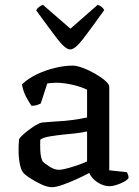

<svg xmlns="http://www.w3.org/2000/svg" viewBox="-20 -772 577 796"><path d="M195 4Q176 4 150.5 -8Q125 -20 103 -34.5Q81 -49 75 -58Q67 -68 62 -93.5Q57 -119 57 -151Q57 -175 59 -194Q61 -201 78.5 -216.5Q96 -232 118 -246.5Q140 -261 154 -264Q162 -265 179.5 -266Q197 -267 219 -269Q247 -270 280 -274.5Q313 -279 341 -285V-400Q315 -413 278.5 -421Q242 -429 213 -429Q203 -429 193.5 -428Q184 -427 176 -426L149 -343Q145 -341 136.5 -337.5Q128 -334 111 -333Q102 -345 89 -369Q76 -393 71 -422Q97 -447 134 -464.5Q171 -482 210 -491Q249 -500 281 -500Q297 -500 322 -491Q347 -482 372.5 -467.5Q398 -453 415.5 -438Q433 -423 433 -412V-66L506 -58Q508 -55 510.5 -48.5Q513 -42 513 -34Q507 -25 492.5 -17.5Q478 -10 462 -5Q446 0 435 0Q409 0 384.5 -16Q360 -32 350 -55Q326 -42 296 -28.5Q266 -15 239 -5.5Q212 4 195 4ZM225 -68Q236 -68 258.5 -74Q281 -80 304 -88Q327 -96 341 -103V-227Q318 -222 292 -219Q266 -216 242 -214Q214 -211 186.5 -206.5Q159 -202 147 -193Q146 -174 147 -148.5Q148 -123 156 -104Q165 -94 185.5 -81Q206 -68 225 -68ZM271 -567Q251 -567 217 -611.5Q183 -656 130 -729Q133 -736 141 -742.5Q149 -749 158 -752L272 -653L385 -752Q405 -745 412 -730Q357 -653 324 -610Q291 -567 271 -567Z"/></svg>

Font: Texturina
Style: Regular
Weight: 400
Designer: Guillermo Torres Carreño
Foundry: Omnibus-Type
Version: Version 1.002; ttfautohint (v1.8.3)